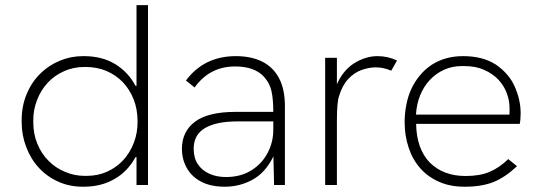

<svg xmlns="http://www.w3.org/2000/svg" viewBox="-20 -717 2100 744"><path d="M305 6.5H301Q248.5 6.5 206 -13Q161 -33 129.5 -68Q98 -102.5 81 -149Q64 -193.5 64 -243V-251Q64 -306.5 83 -351.5Q102 -398 135.5 -431Q168.5 -464 212.5 -482Q254.5 -499.5 301.5 -499.5H305Q375.5 -499.5 426.5 -468.5Q477.5 -437 505 -384.5H509V-697H553.5V0H509V-108H505Q474.5 -52 423 -23Q372 6.5 305 6.5ZM315.5 -35.5Q358.5 -35.5 394.5 -51.5Q431.5 -68 458 -97Q484.5 -126 499 -165Q513 -201.5 513 -243V-247Q513 -294.5 497.5 -333Q482 -371.5 455 -399.5Q428 -427 391.5 -442.5Q355 -457.5 312 -457.5H308Q264.5 -457.5 229 -441.5Q191.5 -425 165 -396.5Q138 -367.5 123.5 -329Q109 -292.5 109 -251V-243Q109 -198 124.5 -160.5Q140.5 -121 168.5 -93.5Q196 -65.5 233.5 -50.5Q269 -35.5 308.5 -35.5Z M851 6.5Q796.5 6.5 759.5 -13Q722.5 -32.5 703.8 -66Q685 -99.5 685 -140.5Q685 -207.5 735.8 -245.5Q786.5 -283.5 893.5 -283.5H1039Q1039 -331.5 1032.2 -363Q1025.5 -394.5 1003 -419.5Q966.5 -459.5 891 -459.5Q792.5 -459.5 734 -378L700.5 -405Q771 -499.5 894 -499.5Q952.5 -499.5 995 -478.8Q1037.5 -458 1060.8 -415Q1084 -372 1084 -305.5V0H1042L1039.5 -111Q1009 -48.5 959.2 -21Q909.5 6.5 851 6.5ZM855 -31Q913 -31 954.2 -57Q995.5 -83 1017.2 -124.8Q1039 -166.5 1039 -213.5V-246.5H899Q818.5 -246.5 774.5 -220.8Q730.5 -195 730.5 -140.5Q730.5 -104.5 747 -80.2Q763.5 -56 791.8 -43.5Q820 -31 855 -31Z M1285.5 0H1240V-493H1285.5V-390.5Q1310.5 -446.5 1354.2 -473Q1398 -499.5 1442.5 -499.5Q1483 -499.5 1518.5 -482.5L1496 -443Q1466.5 -456 1436.5 -456Q1409.5 -456 1381 -445.8Q1352.5 -435.5 1329.5 -411Q1306.5 -386.5 1294 -345Q1285.5 -323 1285.5 -248.5Z M1783.5 6.5H1779Q1725 6.5 1682.5 -12Q1638.5 -31 1608.5 -65Q1578.5 -99 1563.5 -145Q1548 -191 1548 -243.5Q1548 -278 1554.5 -310.5Q1560.5 -343 1573.5 -371.5Q1586.5 -400 1606.5 -424Q1626 -448 1653 -466Q1705 -499.5 1774.5 -499.5Q1850.5 -499.5 1901 -467Q1926 -450 1944.5 -428.5Q1963.5 -407 1974.5 -381.5Q1985.5 -357 1991.5 -331Q1997.5 -304.5 1997.5 -279Q1997.5 -253 1994 -237H1592.5Q1594 -140.5 1645.5 -87Q1698 -35 1784 -35Q1839 -35 1876 -50.5Q1914.5 -66.5 1949.5 -100.5L1983.5 -73Q1937 -29.5 1892 -11.5Q1846 6.5 1783.5 6.5ZM1954 -273Q1954.5 -275.5 1954.5 -281.5V-299Q1954.5 -326 1944.5 -354Q1934 -383.5 1912 -407.5Q1889.5 -431.5 1855.5 -446.5Q1823 -461 1778.5 -461H1770Q1733.5 -461 1702.5 -447.5Q1670 -433 1646 -407.5Q1622 -382 1608 -347.5Q1594 -312.5 1592 -273Z"/></svg>

Font: Acari Sans Neue Light
Style: Regular
Weight: 300
Designer: Alfredo Marco Pradil (font), Cristiano Sobral (main changes)
Foundry: Hanken Design Co. (font), Cristiano Sobral (main changes)
Version: Version 2.459;March 19, 2022;FontCreator 14.0.0.2808 64-bit;